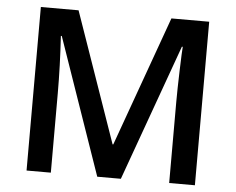

<svg xmlns="http://www.w3.org/2000/svg" viewBox="-51 -775 1025 835"><g transform="rotate(5 461.5 -357.0)"><path d="M402.8 0 195.8 -596.2H191.9Q200.2 -463.4 200.2 -347.2V0H94.2V-713.9H258.8L457 -146H460L664.1 -713.9H829.1V0H716.8V-353Q716.8 -406.2 719.5 -491.7Q722.2 -577.1 724.1 -595.2H720.2L505.9 0Z"/></g></svg>

Font: f0_32663          
Style: Regular
Weight: 600
Foundry: Ascender Corporation
Version: Version 1.10